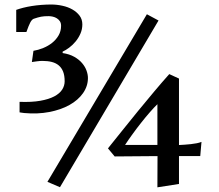

<svg xmlns="http://www.w3.org/2000/svg" viewBox="-20 -778 954 838"><path d="M451.2 -130.4Q481 -167.5 514.4 -209.2Q547.9 -251 582.5 -293.5Q617.2 -335.9 651.9 -377.2Q686.5 -418.5 718.8 -454.6L761.2 -435.1V-145Q772.5 -145.5 785.9 -146.5Q799.3 -147.5 813 -148.9Q826.7 -150.4 838.9 -152.8Q851.1 -155.3 859.4 -158.7L854 -96.7H761.2V24.9L667 39.6L667.5 -96.7L480.5 -95.2ZM667 -145.5V-323.2Q652.3 -309.1 633.8 -287.8Q615.2 -266.6 596.2 -242.4Q577.1 -218.3 558.8 -193.1Q540.5 -168 525.9 -145.5ZM65.4 -333.5Q118.2 -331.5 155.5 -338.1Q192.9 -344.7 216.6 -357.2Q240.2 -369.6 251.2 -386.7Q262.2 -403.8 262.2 -423.3Q262.2 -448.2 255.6 -465.1Q249 -481.9 236.6 -492.4Q224.1 -502.9 206.1 -507.6Q188 -512.2 164.6 -512.2Q155.8 -512.2 142.3 -510.5Q128.9 -508.8 119.1 -507.3L126 -556.2Q147 -559.6 168.5 -568.4Q189.9 -577.1 207.3 -590.8Q224.6 -604.5 235.6 -623.3Q246.6 -642.1 246.6 -665.5Q246.6 -677.2 241.5 -685.1Q236.3 -692.9 228.3 -698Q220.2 -703.1 210.7 -705.3Q201.2 -707.5 191.9 -707.5Q182.1 -707.5 174.3 -707Q166.5 -706.5 159.2 -705.1Q151.9 -703.6 144 -701.4Q136.2 -699.2 126.5 -695.8Q118.7 -692.4 111.8 -679.2Q105 -666 95.2 -638.2H50.8V-734.9Q64 -739.7 81.3 -744.1Q98.6 -748.5 118.7 -751.7Q138.7 -754.9 160.4 -756.6Q182.1 -758.3 203.6 -758.3Q228 -758.3 252.4 -752.9Q276.9 -747.6 296.1 -736.6Q315.4 -725.6 327.4 -709.5Q339.4 -693.4 339.4 -671.4Q339.4 -650.4 331.1 -631.3Q322.8 -612.3 309.8 -596.7Q296.9 -581.1 281.7 -569.8Q266.6 -558.6 253.4 -552.7V-546.4Q283.2 -542 304.2 -530Q325.2 -518.1 338.4 -502.4Q351.6 -486.8 357.7 -469.7Q363.8 -452.6 363.8 -437.5Q363.8 -401.9 342.3 -371.3Q320.8 -340.8 283.2 -319.8Q245.6 -298.8 194.8 -289.1Q144 -279.3 85.4 -284.7Q80.1 -285.2 75.2 -286.1Q70.3 -287.1 65.4 -287.6ZM621.1 -715.8 671.9 -688.5 241.7 39.1 187 15.6Z"/></svg>

Font: Donegal One
Style: Regular
Weight: 400
Designer: Gary Lonergan
Foundry: Sorkin Type Co.
Version: Version 1.004